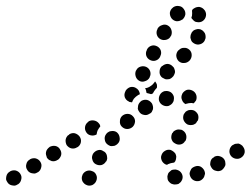

<svg xmlns="http://www.w3.org/2000/svg" viewBox="-43 -576 828 634"><path d="M261 -11Q252 -15 242 -11Q233 -7 229 2V3Q227 7 227 12Q227 17 229 22Q231 26 235 30Q238 33 243 35Q247 37 252 37Q257 37 262 35Q266 33 270 29Q273 26 275 21Q279 11 275 2Q271 -8 261 -11ZM24 -2Q19 -10 9 -13Q-1 -15 -10 -10L-11 -9Q-15 -7 -18 -3Q-21 1 -22 6Q-23 11 -23 16Q-22 21 -19 25Q-17 29 -13 32Q-9 35 -4 36Q1 37 6 37Q11 36 15 33H16Q25 27 27 17Q30 7 24 -2ZM547 31Q551 28 554 25Q557 21 559 16Q562 6 557 -3Q552 -12 542 -15Q537 -17 532 -16Q527 -16 523 -14Q519 -11 515 -7Q512 -4 511 1Q509 6 510 11Q510 16 512 20Q515 25 519 28Q522 31 527 32Q532 34 537 33Q542 33 547 31ZM631 8Q633 3 634 -2Q634 -7 632 -12Q628 -21 619 -26Q610 -30 600 -26Q595 -24 591 -21Q588 -18 586 -13Q584 -9 583 -4Q583 1 585 6Q589 16 598 20Q607 24 617 21Q622 19 626 15Q629 12 631 8ZM90 -42Q85 -50 75 -53Q65 -55 56 -50L55 -49Q46 -44 44 -34Q41 -24 47 -15Q49 -11 53 -8Q57 -5 62 -4Q67 -3 72 -3Q77 -4 81 -7H82Q91 -13 93 -23Q96 -33 90 -42ZM701 -30Q702 -34 701 -39Q701 -44 698 -49Q693 -57 683 -60Q673 -63 664 -58V-57Q659 -55 656 -51Q653 -47 652 -42Q651 -37 651 -32Q652 -28 655 -23Q660 -14 670 -12Q680 -9 689 -14Q693 -17 696 -21Q699 -25 701 -30ZM310 -62Q309 -67 306 -71Q303 -75 298 -77Q290 -83 280 -80Q270 -77 264 -68Q262 -64 261 -59Q260 -54 262 -49Q263 -44 266 -40Q269 -36 273 -34Q282 -29 292 -31Q302 -34 307 -43H308Q310 -47 311 -52Q311 -57 310 -62ZM492 -44Q490 -48 489 -53Q488 -58 490 -63Q493 -73 502 -78Q510 -83 520 -81Q525 -79 529 -76Q533 -73 536 -69Q538 -65 539 -60Q539 -55 538 -50Q537 -47 536 -44Q534 -41 532 -39Q531 -39 531 -39Q521 -38 512 -34Q511 -33 509 -32Q509 -32 508 -32Q508 -32 507 -32Q503 -33 499 -36Q495 -39 492 -44ZM155 -83Q153 -87 149 -90Q145 -93 140 -94Q135 -95 130 -94Q125 -93 121 -91L120 -90Q116 -87 113 -83Q110 -79 109 -74Q108 -69 109 -65Q110 -60 112 -55Q115 -51 119 -48Q123 -46 128 -44Q133 -43 138 -44Q143 -45 147 -48H148Q156 -54 159 -64Q161 -74 155 -83ZM760 -91Q758 -95 753 -98Q749 -101 744 -102Q739 -102 734 -101Q730 -100 726 -97H725Q717 -91 715 -81Q713 -71 719 -62Q725 -54 735 -52Q746 -50 754 -56Q763 -62 765 -73Q766 -83 760 -91ZM220 -125Q214 -133 204 -136Q194 -138 185 -132V-131Q180 -129 178 -125Q175 -121 174 -116Q173 -111 174 -106Q175 -101 177 -97Q180 -93 184 -90Q188 -87 193 -86Q198 -85 203 -86Q208 -87 212 -90H213Q222 -96 224 -106Q226 -116 220 -125ZM343 -139Q339 -142 334 -143Q329 -144 324 -143Q319 -143 315 -140Q311 -138 308 -134Q301 -125 303 -115Q304 -105 312 -99Q316 -96 321 -94Q326 -93 331 -94Q336 -94 340 -97Q344 -99 347 -103L348 -104Q354 -112 352 -122Q351 -132 343 -139ZM527 -137H526Q524 -133 523 -128Q522 -123 523 -118Q524 -114 527 -109Q530 -105 534 -103Q543 -97 553 -99Q563 -101 568 -110H569Q574 -119 572 -129Q570 -139 561 -145Q557 -148 552 -148Q547 -149 542 -148Q538 -147 533 -144Q529 -142 527 -137ZM287 -163Q286 -166 284 -168Q278 -176 268 -178Q258 -180 249 -175V-174Q240 -168 238 -158Q236 -148 242 -139Q247 -131 257 -129Q267 -127 276 -132Q277 -140 280 -147L281 -148Q284 -154 288 -158Q288 -161 287 -163ZM396 -192Q389 -200 378 -200Q368 -200 360 -193Q353 -186 353 -176Q352 -165 359 -158Q367 -150 377 -150Q387 -150 395 -157Q402 -164 403 -175Q403 -185 396 -192ZM576 -165Q581 -163 586 -163Q591 -163 595 -164Q600 -166 604 -169Q607 -173 609 -177H610Q614 -187 611 -197Q607 -206 598 -211Q593 -213 588 -213Q583 -213 579 -212Q574 -210 570 -207Q567 -203 564 -199Q560 -189 563 -180Q567 -170 576 -165ZM462 -215Q463 -220 462 -225Q461 -230 459 -234Q453 -243 443 -246Q433 -248 424 -243Q420 -240 417 -236Q414 -232 413 -227Q412 -222 412 -217Q413 -212 416 -208Q421 -199 431 -197Q441 -194 450 -200Q455 -202 458 -206Q460 -210 462 -215ZM513 -226Q518 -228 522 -231Q526 -234 528 -238Q531 -242 531 -247Q532 -252 531 -257Q528 -267 520 -272Q511 -277 501 -275H500Q490 -272 485 -263Q480 -254 482 -244Q485 -234 494 -229Q503 -224 513 -226ZM571 -278Q575 -280 580 -280Q585 -280 590 -278Q600 -274 604 -265Q608 -256 605 -246Q604 -243 601 -240Q599 -237 597 -235Q593 -235 590 -236Q580 -236 571 -233Q570 -233 570 -232Q561 -237 558 -246Q554 -255 558 -264Q559 -268 563 -272Q566 -275 571 -278ZM371 -274V-275Q376 -284 386 -288Q396 -291 405 -286Q411 -283 415 -277Q418 -272 419 -265Q416 -264 413 -262Q405 -257 399 -250Q395 -244 393 -238Q390 -238 387 -239Q384 -239 382 -241Q373 -245 369 -255Q366 -265 371 -274ZM441 -269Q440 -274 439 -278Q438 -282 436 -285Q440 -285 443 -286Q452 -289 460 -296Q465 -301 469 -307Q469 -307 470 -306Q470 -306 470 -306Q473 -302 475 -297Q476 -291 475 -286Q470 -281 466 -275Q464 -271 462 -268Q461 -267 459 -266Q457 -266 456 -265Q452 -266 449 -267Q445 -268 441 -269ZM417 -309Q426 -304 436 -308Q446 -311 451 -320V-321Q456 -330 453 -340Q450 -350 440 -355Q431 -359 421 -356Q411 -353 407 -344L406 -343Q402 -334 405 -324Q408 -314 417 -309ZM535 -338Q535 -343 533 -348Q532 -353 528 -356Q521 -364 511 -365Q501 -365 493 -358H492Q484 -351 484 -340Q483 -330 490 -322Q493 -319 498 -317Q502 -314 507 -314Q512 -314 517 -315Q522 -317 525 -320L526 -321Q530 -324 532 -329Q534 -333 535 -338ZM582 -412Q574 -419 564 -418Q554 -418 547 -410H546Q539 -402 539 -392Q540 -381 547 -374Q555 -367 565 -368Q575 -368 583 -376Q590 -384 590 -394Q590 -405 582 -412ZM452 -378Q462 -373 471 -376Q481 -379 486 -389V-390Q491 -399 488 -409Q485 -418 476 -423Q466 -428 457 -425Q447 -422 442 -412V-411Q437 -402 440 -392Q443 -383 452 -378ZM635 -462Q634 -467 630 -471Q627 -475 623 -477Q621 -478 619 -479Q617 -479 614 -480Q612 -480 609 -480Q603 -479 597 -476Q592 -472 589 -467V-466Q586 -461 586 -456Q585 -451 587 -447Q588 -442 591 -438Q595 -434 599 -432Q608 -427 618 -430Q628 -433 633 -442V-443Q636 -448 636 -453Q636 -458 635 -462ZM488 -446Q497 -442 507 -445Q517 -448 521 -457L522 -458Q526 -467 523 -477Q520 -487 511 -492Q502 -497 492 -493Q482 -490 477 -481V-480Q472 -471 475 -461Q478 -451 488 -446ZM632 -543Q633 -542 633 -542Q639 -533 637 -523Q635 -513 627 -507Q623 -504 618 -503Q613 -502 608 -503Q603 -503 599 -506Q595 -509 592 -513Q592 -513 592 -513Q591 -514 590 -515Q590 -516 589 -518Q590 -521 591 -524Q592 -533 591 -541Q592 -543 593 -545Q595 -547 597 -548Q606 -554 616 -553Q626 -551 632 -543ZM523 -516Q529 -508 539 -506Q549 -505 558 -511H559Q567 -518 569 -528Q570 -538 564 -546Q558 -555 548 -556Q538 -558 529 -552L528 -551Q520 -545 518 -535Q517 -525 523 -516Z"/></svg>

Font: FRB American Cursive Guidelines Arrows Dotted Black
Style: Bold Italic
Weight: 900
Italic angle: -25°
Version: Version 2.0;Modular Font Editor K font №1